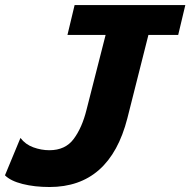

<svg xmlns="http://www.w3.org/2000/svg" viewBox="-28 -730 756 762"><path d="M268.1 -710H707.5L679.2 -591.3H561L477.5 -260.7Q407.7 12.2 168.5 12.2Q109.4 12.2 61.8 0.2Q14.2 -11.7 -8.3 -34.2L53.2 -182.6Q72.8 -156.7 104.2 -145.3Q135.7 -133.8 168 -133.8Q231.4 -133.8 264.6 -178.7Q297.9 -223.6 315.4 -294.4L391.1 -591.3H239.7Z"/></svg>

Font: Lesson One Extra
Style: Italic
Weight: 800
Italic angle: -14°
Designer: But Ko, Victor Gaultney, Annie Olsen, Julie Remington, Don Collingsworth, Eric Hays, Becca Hirsbrunner
Version: Version 1.100